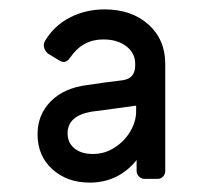

<svg xmlns="http://www.w3.org/2000/svg" viewBox="-20 -742 447 409"><path d="M171 -353Q123 -353 91.5 -381.5Q60 -410 60 -456Q60 -498 88.5 -526.5Q117 -555 167 -561Q187 -564 205 -566.5Q223 -569 241 -571Q255 -573 261.5 -581Q268 -589 268 -603V-606Q268 -629 249 -643.5Q230 -658 200 -658Q178 -658 160.5 -648.5Q143 -639 130 -620Q124 -611 117 -610Q111 -610 105 -614L82 -628Q76 -633 74 -640.5Q72 -648 76 -655Q95 -687 128.5 -704.5Q162 -722 203 -722Q260 -722 296 -690Q332 -658 332 -606V-378Q332 -371 327.5 -366Q323 -361 316 -361H288Q281 -361 276 -366Q271 -371 271 -378V-401Q232 -353 171 -353ZM178 -414Q203 -414 224 -427.5Q245 -441 257.5 -462Q270 -483 270 -505V-517Q247 -514 226.5 -511Q206 -508 174 -504Q124 -495 124 -458Q124 -438 138.5 -426Q153 -414 178 -414Z"/></svg>

Font: Miriam Libre SemiBold
Style: Regular
Weight: 600
Version: Version 2.000